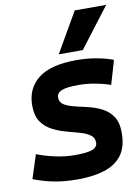

<svg xmlns="http://www.w3.org/2000/svg" viewBox="-106 -850 671 920"><g transform="rotate(-10 229.5 -390.0)"><path d="M-17 -29 20 -144Q54 -130 104.5 -118.5Q155 -107 204 -107Q263 -107 288.5 -116.5Q314 -126 314 -149Q314 -173 294.5 -186.5Q275 -200 244 -208.5Q213 -217 178.5 -226.5Q144 -236 113 -252.5Q82 -269 62.5 -298Q43 -327 43 -376Q43 -459 103 -506.5Q163 -554 290 -554Q341 -554 387.5 -545.5Q434 -537 467 -524L433 -408Q399 -420 358 -427.5Q317 -435 280 -435Q221 -435 196.5 -425Q172 -415 172 -392Q172 -369 191.5 -357Q211 -345 242 -337.5Q273 -330 307.5 -322Q342 -314 373 -298Q404 -282 423.5 -253Q443 -224 443 -174Q443 -105 413 -65Q383 -25 328 -7.5Q273 10 198 10Q129 10 77 -1Q25 -12 -17 -29ZM211 -596 323 -790H476L328 -596Z"/></g></svg>

Font: Georama
Style: Bold Italic
Weight: 700
Italic angle: -9°
Designer: Jean-Baptiste Levee
Foundry: Production Type
Version: Version 1.000